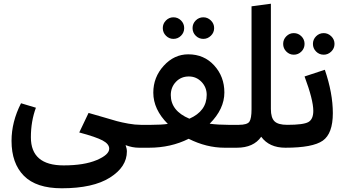

<svg xmlns="http://www.w3.org/2000/svg" viewBox="-20 -794 1860 1032"><path d="M747 -57 727 0Q691 0 655 -14Q662 5 662 20Q662 103 571 160.5Q480 218 312 218Q175 218 108.5 151Q42 84 42 -37Q42 -139 93 -239L173 -215Q146 -142 146 -56Q146 95 322 95Q432 95 499.5 66.5Q567 38 567 5Q567 -20 531.5 -39Q496 -58 406 -82L456 -187Q483 -180 532.5 -165Q582 -150 608 -143Q634 -136 670 -129.5Q706 -123 737 -123Z M912 -585Q889 -585 872 -602Q855 -619 855 -643Q855 -667 872 -684Q889 -701 912 -701Q936 -701 953 -684Q970 -667 970 -643Q970 -619 953 -602Q936 -585 912 -585ZM1073 -585Q1049 -585 1032 -602Q1015 -619 1015 -643Q1015 -667 1032 -684Q1049 -701 1073 -701Q1096 -701 1113.5 -684Q1131 -667 1131 -643Q1131 -619 1113.5 -602Q1096 -585 1073 -585ZM1262 -123 1273 -57 1253 0H1187Q1090 0 994 -48Q898 0 781 0H727L707 -57L737 -123H794Q847 -123 882 -128Q804 -206 804 -296Q804 -379 860 -440.5Q916 -502 992 -502Q1077 -502 1131.5 -442Q1186 -382 1186 -297Q1186 -208 1107 -129Q1153 -123 1207 -123ZM898 -283Q898 -198 998 -156Q1091 -197 1091 -284Q1091 -325 1063 -354Q1035 -383 995 -383Q953 -383 925.5 -354Q898 -325 898 -283Z M1524 -123 1534 -58 1514 0Q1427 0 1384 -59Q1343 0 1253 0L1233 -57L1263 -123Q1309 -123 1320.5 -140Q1332 -157 1332 -207V-760L1436 -774V-208Q1436 -161 1455.5 -142Q1475 -123 1524 -123Z M1559 -500Q1536 -500 1519 -517Q1502 -534 1502 -558Q1502 -582 1519 -599Q1536 -616 1559 -616Q1583 -616 1600 -599Q1617 -582 1617 -558Q1617 -534 1600 -517Q1583 -500 1559 -500ZM1720 -500Q1696 -500 1679 -517Q1662 -534 1662 -558Q1662 -582 1679 -599Q1696 -616 1720 -616Q1743 -616 1760.5 -599Q1778 -582 1778 -558Q1778 -534 1760.5 -517Q1743 -500 1720 -500ZM1524 -123Q1611 -123 1637.5 -138Q1664 -153 1664 -198Q1664 -257 1617 -383L1726 -419Q1769 -293 1769 -186Q1769 -76 1715 -38Q1661 0 1514 0L1494 -57Z"/></svg>

Font: FiraGO Medium
Style: Regular
Weight: 500
Designer: bBox Type
Foundry: bBox Type GmbH
Version: Version 1.001;PS 001.001;hotconv 1.0.88;makeotf.lib2.5.64775